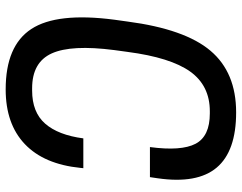

<svg xmlns="http://www.w3.org/2000/svg" viewBox="-107 -725 844 670"><g transform="rotate(90 315.0 -390.0)"><path d="M161.1 -413.1 154.8 -367.2Q135.3 -217.3 166.3 -148.7Q197.3 -80.1 288.1 -80.1H295.9Q371.6 -80.1 411.4 -125.5Q451.2 -170.9 462.9 -258.8H566.9L565.9 -249Q553.2 -121.6 482.9 -54.7Q412.6 12.2 292 12.2Q139.6 12.2 81.1 -77.4Q22.5 -167 48.8 -367.2L55.2 -413.1Q81.5 -613.3 157.2 -702.6Q232.9 -792 372.1 -792Q507.8 -792 564.9 -724.1Q622.1 -656.2 602.1 -518.1L598.1 -491.2H493.2Q507.8 -600.6 481.7 -650.4Q455.6 -700.2 376 -700.2H368.2Q278.8 -700.2 229.7 -631.6Q180.7 -563 161.1 -413.1Z"/></g></svg>

Font: Cooper Hewitt
Style: Medium Italic
Weight: 708
Designer: Village Type and Design LLC
Foundry: Cooper Hewitt Smithsonian Design Museum
Version: 1.000